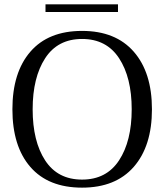

<svg xmlns="http://www.w3.org/2000/svg" viewBox="-20 -852 755 882"><path d="M189 -832H522V-797H189ZM37 -350Q37 -519 119.5 -614.5Q202 -710 357 -710Q511 -710 594.5 -614.5Q678 -519 678 -350Q678 -181 594.5 -85.5Q511 10 357 10Q202 10 119.5 -85Q37 -180 37 -350ZM585 -350Q585 -496 527 -584.5Q469 -673 357 -673Q245 -673 187.5 -584.5Q130 -496 130 -350Q130 -203 187.5 -115Q245 -27 357 -27Q469 -27 527 -115.5Q585 -204 585 -350Z"/></svg>

Font: Trirong
Style: Regular
Weight: 400
Version: Version 1.000